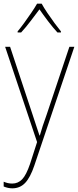

<svg xmlns="http://www.w3.org/2000/svg" viewBox="-20 -783 427 1046"><path d="M8 -528H35L157 -160Q173 -112 181 -87Q189 -62 195 -45H197Q210 -92 234 -158L358 -528H385L167 119Q145 184 117 213.5Q89 243 47 243Q24 243 0 233V207Q12 212 23 214.5Q34 217 47 217Q78 217 100.5 194Q123 171 144 109L182 -9ZM207 -763Q219 -741 238.5 -712Q258 -683 278 -656Q298 -629 312 -612V-606H293Q268 -633 241.5 -668Q215 -703 195 -732Q174 -704 147 -668.5Q120 -633 95 -606H76V-612Q92 -631 112 -658.5Q132 -686 151 -714Q170 -742 182 -763Z"/></svg>

Font: Noto Sans Myanmar UI SemiCondensed Thin
Style: Regular
Weight: 100
Width: 4
Designer: Monotype Design Team
Foundry: Monotype Imaging Inc.
Version: Version 2.103; ttfautohint (v1.8.4.7-5d5b)